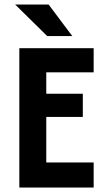

<svg xmlns="http://www.w3.org/2000/svg" viewBox="-20 -841 478 861"><path d="M66.7 0V-625H400V-516.7H187.5V-420.8H351.4V-316.7H187.5V-112.5H400V0ZM191.7 -679.2 47.9 -820.8H197.9L304.2 -679.2Z"/></svg>

Font: Afacad Flux
Style: Bold
Weight: 700
Designer: Kristian Moeller
Foundry: Dicotype
Version: Version 1.100